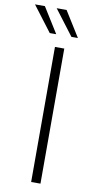

<svg xmlns="http://www.w3.org/2000/svg" viewBox="-127 -951 502 994"><g transform="rotate(10 124.0 -454.5)"><path d="M113 -710H162V0H113ZM-27 -909H25L108 -776H74ZM87 -909H139L222 -776H188Z"/></g></svg>

Font: Josefin Sans Thin Light
Style: Regular
Weight: 300
Version: Version 2.000